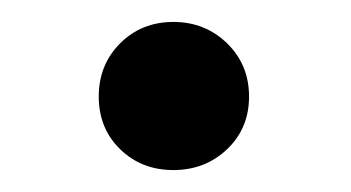

<svg xmlns="http://www.w3.org/2000/svg" viewBox="-20 -74 320 175"><path d="M70 14Q70 -15 89.5 -34.5Q109 -54 138 -54Q167 -54 187 -34.5Q207 -15 207 14Q207 43 187 62Q167 81 138 81Q109 81 89.5 62Q70 43 70 14Z"/></svg>

Font: Cafe24 Ssurround air
Style: Light
Weight: 300
Designer: Cafe24 thkim, hmlim, mnelim, sdjeong, hskwak & 4IRTF
Foundry: Cafe24
Version: Version 1.001